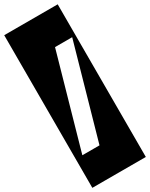

<svg xmlns="http://www.w3.org/2000/svg" viewBox="-293 -968 963 1231"><g transform="rotate(-30 188.0 -352.0)"><path d="M-10 213V-917H386V213ZM361 -688H234L39 0H166Z"/></g></svg>

Font: Zilla Slab Highlight
Style: Bold
Weight: 700
Designer: Typotheque Type Foundry
Foundry: Typotheque type foundry
Version: Version 1.1; 2017; ttfautohint (v1.6)